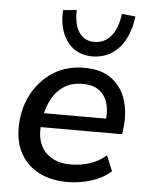

<svg xmlns="http://www.w3.org/2000/svg" viewBox="-54 -791 644 843"><g transform="rotate(5 268.5 -369.0)"><path d="M275 9Q203 9 150.5 -17.5Q98 -44 69.5 -93Q41 -142 41 -209Q41 -289 74 -354Q107 -419 166.5 -458Q226 -497 305 -497Q383 -497 428.5 -461.5Q474 -426 491 -368.5Q508 -311 499 -245L496 -221H121L129 -283H436L418 -269Q425 -313 415.5 -348Q406 -383 379 -404.5Q352 -426 304 -426Q255 -426 221.5 -403.5Q188 -381 169.5 -346Q151 -311 144 -272L140 -245Q131 -191 145.5 -152Q160 -113 195 -91Q230 -69 282 -69Q327 -69 366.5 -82Q406 -95 438 -123L466 -55Q432 -24 380.5 -7.5Q329 9 275 9ZM335 -550Q289 -550 255.5 -573Q222 -596 204.5 -639Q187 -682 190 -741L250 -747Q248 -683 271.5 -648.5Q295 -614 339 -614Q383 -614 412 -648.5Q441 -683 449 -747L509 -741Q502 -682 479 -639Q456 -596 419 -573Q382 -550 335 -550Z"/></g></svg>

Font: Nunito Sans 12pt SemiBold
Style: Italic
Weight: 600
Italic angle: -9°
Designer: Vernon Adams
Foundry: Vernon Adams
Version: Version 3.101;gftools[0.9.27]